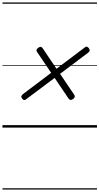

<svg xmlns="http://www.w3.org/2000/svg" viewBox="-20 -1030 803 1550"><path d="M571 -231Q558 -222 549 -223.5Q540 -225 533 -235L421 -401L190 -228Q181 -221 173.5 -222.5Q166 -224 158 -235Q150 -246 152.5 -253.5Q155 -261 165 -270L393 -442L279 -611Q273 -619 275 -627.5Q277 -636 287 -643Q300 -653 309.5 -651.5Q319 -650 324 -641L436 -475L663 -646Q673 -655 681.5 -653Q690 -651 697 -641Q705 -631 704 -622.5Q703 -614 692 -605L465 -434L579 -265Q585 -256 583.5 -248.5Q582 -241 571 -231ZM0 490H763V500H0ZM0 -20H763V0H0ZM0 -505H763V-500H0ZM0 -1010H763V-1000H0Z"/></svg>

Font: Playwrite MX Guides
Style: Regular
Weight: 400
Designer: Veronika Burian, José Scaglione
Foundry: TypeTogether
Version: Version 1.003